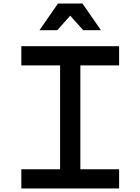

<svg xmlns="http://www.w3.org/2000/svg" viewBox="-20 -1060 790 1080"><path d="M100 -108H318V-692H100V-800H650V-692H432V-108H650V0H100ZM306 -1040H444L548 -890H448L342 -1009H408L302 -890H202Z"/></svg>

Font: Martian Mono VF sWd Rg
Style: Regular
Weight: 400
Width: 6
Monospace: yes
Designer: Roman Shamin
Foundry: Evil Martians
Version: Version 1.100